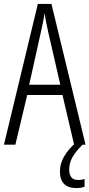

<svg xmlns="http://www.w3.org/2000/svg" viewBox="-20 -734 454 974"><path d="M356 0 297 -252H118L58 0H0L172 -714H241L414 0ZM224 -574Q218 -600 214 -622Q210 -644 206 -667Q200 -624 188 -574L128 -304H286ZM331 126Q331 179 376 179Q386 179 395 177.5Q404 176 409 174V213Q392 220 368 220Q284 220 284 135Q284 96 306 58.5Q328 21 366 -11L399 0Q363 35 347 64.5Q331 94 331 126Z"/></svg>

Font: Noto Sans Hebrew ExtraCondensed Light
Style: Regular
Weight: 300
Width: 2
Designer: Monotype Design Team
Foundry: Monotype Imaging Inc.
Version: Version 2.004; ttfautohint (v1.8.4.7-5d5b)